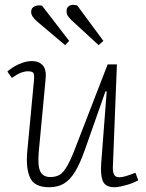

<svg xmlns="http://www.w3.org/2000/svg" viewBox="-20 -774 614 808"><path d="M11 -473Q23 -484 40 -494Q57 -504 76.5 -510.5Q96 -517 115 -517Q144 -517 160 -499Q176 -481 172 -442L143 -134Q138 -76 149.5 -52.5Q161 -29 192 -29Q216 -29 232 -39Q248 -49 264.5 -78.5Q281 -108 303 -167L433 -503H472L455 -71Q454 -51 460 -39.5Q466 -28 482 -28Q494 -28 510.5 -33Q527 -38 550 -47L562 -15Q554 -11 541.5 -5.5Q529 0 514.5 4Q500 8 486.5 11Q473 14 462 14Q424 14 413 -11.5Q402 -37 406 -88L429 -389L424 -390L337 -143Q317 -86 296 -51.5Q275 -17 249 -1.5Q223 14 187 14Q124 14 106 -27.5Q88 -69 95 -139L123 -436Q125 -456 121.5 -465Q118 -474 98 -474Q83 -474 67 -467.5Q51 -461 30 -446ZM280 -690Q269 -701 264.5 -708.5Q260 -716 260 -728Q260 -743 272.5 -750Q285 -757 305 -751L415 -602L395 -584ZM138 -682Q124 -694 117.5 -704Q111 -714 111 -724Q111 -741 126 -747.5Q141 -754 157 -750L271 -602L254 -584Z"/></svg>

Font: Literata ExtraLight
Style: Italic
Weight: 250
Italic angle: -2°
Designer: Latin by Veronika Burian and Jose Scaglione. Greek by Irene Vlachou. Cyrillic by Vera Evstafieva
Foundry: TypeTogether
Version: Version 3.002